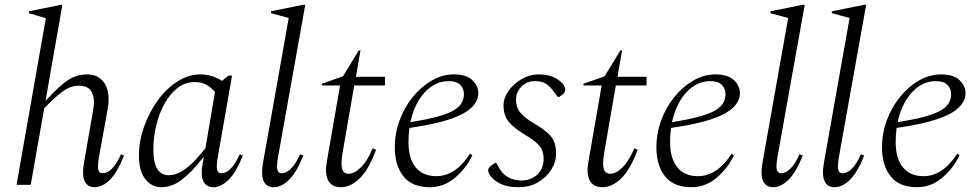

<svg xmlns="http://www.w3.org/2000/svg" viewBox="-20 -770 4078 800"><path d="M108 0H49L171 -694L101 -715V-723L234 -750H240L170 -352H172Q208 -391 235 -414.5Q262 -438 287.5 -449Q313 -460 343 -460Q392 -460 416.5 -421.5Q441 -383 428 -312L393 -119Q386 -79 389.5 -63.5Q393 -48 408 -48Q448 -48 484 -127L497 -122Q469 -52 438 -21Q407 10 374 10Q345 10 333 -14.5Q321 -39 330 -92L369 -316Q376 -356 363 -384.5Q350 -413 308 -413Q271 -413 233.5 -383Q196 -353 164 -318Z M652 10Q612 10 585.5 -23.5Q559 -57 559 -123Q559 -182 580 -241.5Q601 -301 636.5 -350.5Q672 -400 718.5 -430Q765 -460 816 -460Q840 -460 863.5 -452.5Q887 -445 905 -433L932 -455H947L888 -119Q881 -79 884.5 -63.5Q888 -48 902 -48Q943 -48 979 -127L992 -122Q964 -52 932.5 -21Q901 10 869 10Q840 10 827.5 -14.5Q815 -39 825 -92L829 -113H826Q779 -53 738 -21.5Q697 10 652 10ZM619 -145Q619 -40 684 -40Q711 -40 738 -56.5Q765 -73 789.5 -98.5Q814 -124 836 -153L876 -387Q859 -406 839.5 -417Q820 -428 791 -428Q752 -428 720.5 -404Q689 -380 666 -339Q643 -298 631 -248Q619 -198 619 -145Z M1120 10Q1091 10 1079 -14.5Q1067 -39 1076 -92L1183 -695L1109 -715V-723L1243 -750H1252L1139 -119Q1132 -79 1135.5 -63.5Q1139 -48 1154 -48Q1173 -48 1193 -68Q1213 -88 1230 -127L1244 -122Q1216 -52 1184.5 -21Q1153 10 1120 10Z M1400 10Q1369 10 1353.5 -9Q1338 -28 1338 -63Q1338 -70 1339.5 -79Q1341 -88 1342 -98L1397 -414H1321V-421L1409 -452L1475 -560H1482L1463 -450H1584V-414H1456L1408 -137Q1406 -123 1404.5 -111Q1403 -99 1403 -90Q1403 -66 1410.5 -56Q1418 -46 1433 -46Q1457 -46 1484 -73Q1511 -100 1533 -152L1547 -146Q1515 -61 1477.5 -25.5Q1440 10 1400 10Z M1771 10Q1696 10 1660.5 -36Q1625 -82 1625 -155Q1625 -214 1645 -268.5Q1665 -323 1700 -366Q1735 -409 1779 -434.5Q1823 -460 1871 -460Q1923 -460 1948 -436Q1973 -412 1973 -382Q1973 -350 1945.5 -322.5Q1918 -295 1855 -273.5Q1792 -252 1686 -237Q1682 -208 1682 -178Q1682 -110 1712 -73Q1742 -36 1798 -36Q1878 -36 1938 -129H1940L1948 -123Q1922 -68 1875.5 -29Q1829 10 1771 10ZM1850 -432Q1793 -432 1750 -385.5Q1707 -339 1690 -261Q1811 -280 1862 -305.5Q1913 -331 1913 -378Q1913 -401 1897.5 -416.5Q1882 -432 1850 -432Z M2142 10Q2095 10 2067 -3.5Q2039 -17 2025 -35Q2014 -49 2014 -60Q2014 -64 2016 -69Q2018 -74 2025 -79L2042 -91H2048L2061 -68Q2076 -42 2100 -30Q2124 -18 2150 -18Q2193 -18 2219 -43Q2245 -68 2245 -108Q2245 -144 2225.5 -165Q2206 -186 2168 -208Q2119 -238 2098.5 -264Q2078 -290 2078 -331Q2078 -362 2099 -391.5Q2120 -421 2153.5 -440.5Q2187 -460 2224 -460Q2261 -460 2285.5 -449Q2310 -438 2326 -420Q2335 -407 2335 -397Q2335 -392 2332.5 -386.5Q2330 -381 2325 -377L2310 -366H2304L2286 -390Q2271 -411 2253.5 -421.5Q2236 -432 2211 -432Q2174 -432 2152 -408.5Q2130 -385 2130 -356Q2130 -323 2147.5 -301.5Q2165 -280 2197 -261Q2247 -232 2272 -206Q2297 -180 2297 -130Q2297 -95 2277 -63Q2257 -31 2222 -10.5Q2187 10 2142 10Z M2490 10Q2459 10 2443.5 -9Q2428 -28 2428 -63Q2428 -70 2429.5 -79Q2431 -88 2432 -98L2487 -414H2411V-421L2499 -452L2565 -560H2572L2553 -450H2674V-414H2546L2498 -137Q2496 -123 2494.5 -111Q2493 -99 2493 -90Q2493 -66 2500.5 -56Q2508 -46 2523 -46Q2547 -46 2574 -73Q2601 -100 2623 -152L2637 -146Q2605 -61 2567.5 -25.5Q2530 10 2490 10Z M2861 10Q2786 10 2750.5 -36Q2715 -82 2715 -155Q2715 -214 2735 -268.5Q2755 -323 2790 -366Q2825 -409 2869 -434.5Q2913 -460 2961 -460Q3013 -460 3038 -436Q3063 -412 3063 -382Q3063 -350 3035.5 -322.5Q3008 -295 2945 -273.5Q2882 -252 2776 -237Q2772 -208 2772 -178Q2772 -110 2802 -73Q2832 -36 2888 -36Q2968 -36 3028 -129H3030L3038 -123Q3012 -68 2965.5 -29Q2919 10 2861 10ZM2940 -432Q2883 -432 2840 -385.5Q2797 -339 2780 -261Q2901 -280 2952 -305.5Q3003 -331 3003 -378Q3003 -401 2987.5 -416.5Q2972 -432 2940 -432Z M3201 10Q3172 10 3160 -14.5Q3148 -39 3157 -92L3264 -695L3190 -715V-723L3324 -750H3333L3220 -119Q3213 -79 3216.5 -63.5Q3220 -48 3235 -48Q3254 -48 3274 -68Q3294 -88 3311 -127L3325 -122Q3297 -52 3265.5 -21Q3234 10 3201 10Z M3457 10Q3428 10 3416 -14.5Q3404 -39 3413 -92L3520 -695L3446 -715V-723L3580 -750H3589L3476 -119Q3469 -79 3472.5 -63.5Q3476 -48 3491 -48Q3510 -48 3530 -68Q3550 -88 3567 -127L3581 -122Q3553 -52 3521.5 -21Q3490 10 3457 10Z M3801 10Q3726 10 3690.5 -36Q3655 -82 3655 -155Q3655 -214 3675 -268.5Q3695 -323 3730 -366Q3765 -409 3809 -434.5Q3853 -460 3901 -460Q3953 -460 3978 -436Q4003 -412 4003 -382Q4003 -350 3975.5 -322.5Q3948 -295 3885 -273.5Q3822 -252 3716 -237Q3712 -208 3712 -178Q3712 -110 3742 -73Q3772 -36 3828 -36Q3908 -36 3968 -129H3970L3978 -123Q3952 -68 3905.5 -29Q3859 10 3801 10ZM3880 -432Q3823 -432 3780 -385.5Q3737 -339 3720 -261Q3841 -280 3892 -305.5Q3943 -331 3943 -378Q3943 -401 3927.5 -416.5Q3912 -432 3880 -432Z"/></svg>

Font: Spectral Light
Style: Italic
Weight: 300
Italic angle: -10°
Designer: Jean-Baptiste Levee
Foundry: Production Type
Version: Version 2.001